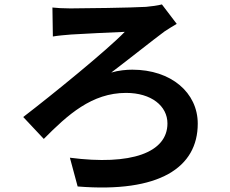

<svg xmlns="http://www.w3.org/2000/svg" viewBox="-20 -789 1040 868"><path d="M217 -755 219 -624C241 -628 277 -631 302 -633C350 -636 489 -643 544 -645C465 -563 218 -362 85 -260L178 -161C286 -270 395 -369 550 -369C664 -369 737 -310 737 -231C737 -99 573 -40 296 -76L331 54C701 84 874 -32 874 -230C874 -370 754 -474 578 -474C553 -474 516 -471 483 -461C570 -527 666 -604 724 -647C738 -656 761 -671 779 -681L712 -769C693 -764 663 -760 640 -758C575 -754 352 -751 298 -751C265 -751 233 -753 217 -755Z"/></svg>

Font: Noto Sans TC
Style: Bold
Weight: 700
Designer: Ryoko NISHIZUKA 西塚涼子 (kana, bopomofo & ideographs); Paul D. Hunt (Latin, Greek & Cyrillic); Sandoll Communications 산돌커뮤니
Foundry: Adobe
Version: Version 2.004;hotconv 1.0.118;makeotfexe 2.5.65603